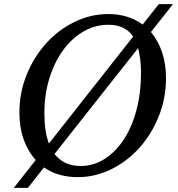

<svg xmlns="http://www.w3.org/2000/svg" viewBox="-20 -848 860 930"><path d="M505 -780Q554 -780 595.5 -767Q637 -754 671 -729L749 -828H818L711 -693Q746 -651 765 -595Q784 -539 784 -469Q784 -373 749.5 -286Q715 -199 656 -133Q597 -67 519.5 -28.5Q442 10 356 10Q261 10 193 -37L115 62H47L153 -73Q115 -115 94.5 -173Q74 -231 74 -303Q74 -399 109 -485.5Q144 -572 203 -637.5Q262 -703 340.5 -741.5Q419 -780 505 -780ZM505 -728Q440 -728 383.5 -695Q327 -662 285 -604Q243 -546 219 -468Q195 -390 195 -300Q195 -209 217 -153L625 -671Q586 -728 505 -728ZM663 -496Q663 -562 649 -615L244 -102Q290 -44 370 -44Q433 -44 486.5 -78Q540 -112 579.5 -172Q619 -232 641 -315Q663 -398 663 -496Z"/></svg>

Font: SVN-Libre Baskerville
Style: Italic
Weight: 400
Italic angle: -14°
Designer: Pablo Impallari, Rodrigo Fuenzalida
Foundry: Pablo Impallari, Rodrigo Fuenzalida
Version: Version 1.000; ttfautohint (v1.8.4)